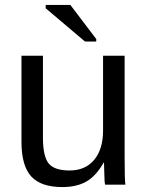

<svg xmlns="http://www.w3.org/2000/svg" viewBox="-20 -756 596 786"><path d="M67.9 -527.8H155.8V-192.9Q155.8 -115.7 179.2 -86.9Q202.6 -58.1 265.1 -58.1Q329.1 -58.1 365.5 -101.6Q401.9 -145 401.9 -222.2V-527.8H490.2V-112.8Q490.2 -21.5 493.2 0H410.2L408.2 -13.2Q408.2 -19 407.2 -40.3Q406.2 -61.5 405.8 -89.8H403.8Q374 -36.6 334.5 -13.4Q294.9 9.8 234.9 9.8Q147.5 9.8 107.7 -33.9Q67.9 -77.6 67.9 -175.8ZM374 -585.9H328.1L167 -722.2V-735.8H268.1L374 -596.2Z"/></svg>

Font: Libra Sans Modern
Style: Regular
Weight: 400
Foundry: Stefan Peev, Context Ltd
Version: Version 1.000